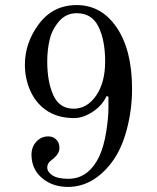

<svg xmlns="http://www.w3.org/2000/svg" viewBox="-20 -720 620 756"><path d="M282 -668Q240 -668 212.5 -636Q185 -604 175.5 -564Q166 -524 166 -478Q166 -398 190 -345Q214 -292 270 -292Q323 -292 358.5 -343.5Q394 -395 394 -478Q394 -561 368 -614.5Q342 -668 282 -668ZM247 16Q176 16 132 -32Q104 -65 104 -111Q104 -146 129 -168Q146 -183 170 -183Q193 -183 206 -165Q214 -155 214 -136Q214 -121 201 -106Q192 -96 182 -89Q166 -77 166 -61Q166 -43 186.5 -29.5Q207 -16 249 -16Q330 -16 372 -107Q389 -144 398 -200Q407 -256 407 -294V-339L400 -342Q382 -304 344.5 -279.5Q307 -255 272 -255Q205 -255 159 -288Q120 -316 99 -363.5Q78 -411 78 -465Q78 -552 133.5 -626Q189 -700 282 -700Q380 -700 440 -611Q500 -522 500 -370Q500 -288 479 -209Q458 -130 418 -78Q345 16 247 16Z"/></svg>

Font: Old Standard TT
Style: Regular
Weight: 400
Designer: Alexey Kryukov <alexios@thessalonica.org.ru>
Version: Version 1.0